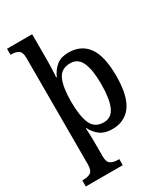

<svg xmlns="http://www.w3.org/2000/svg" viewBox="-239 -865 1056 1210"><g transform="rotate(-30 289.5 -260.0)"><path d="M15 240V196H24Q55 196 75.5 183.5Q96 171 96 124V-647Q96 -692 75.5 -704Q55 -716 26 -716H19V-760H202V-574Q202 -553 201 -524.5Q200 -496 199 -473.5Q198 -451 197 -448H201Q221 -493 254 -519.5Q287 -546 341 -546Q433 -546 481.5 -479.5Q530 -413 530 -268Q530 -124 481.5 -56.5Q433 11 342 11Q289 11 255.5 -13Q222 -37 202 -77H198Q199 -73 200 -52Q201 -31 201.5 -5Q202 21 202 39V128Q202 172 223 184Q244 196 274 196H284V240ZM317 -53Q373 -53 397.5 -108.5Q422 -164 422 -270Q422 -375 397.5 -428.5Q373 -482 317 -482Q251 -482 226.5 -427.5Q202 -373 202 -269Q202 -164 226.5 -108.5Q251 -53 317 -53Z"/></g></svg>

Font: Noto Serif Sinhala SemiCondensed Medium
Style: Regular
Weight: 500
Width: 4
Designer: Jelle Bosma - Monotype Design Team
Foundry: Monotype Imaging Inc.
Version: Version 2.007; ttfautohint (v1.8.4.7-5d5b)